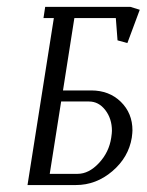

<svg xmlns="http://www.w3.org/2000/svg" viewBox="-20 -532 422 552"><path d="M59.1 0 134.8 -480H105L109.9 -512.2H355L381.8 -503.9L346.2 -408.2L317.9 -416L313 -480H193.8L161.1 -272H242.2Q293.9 -272 327.4 -239.3Q360.8 -206.5 360.8 -157.2Q360.8 -150.9 358.9 -136.2Q349.6 -79.6 303 -39.8Q256.3 0 198.2 0ZM123 -32.2H203.1Q235.4 -32.2 264.4 -63.2Q293.5 -94.2 299.8 -136.2Q301.8 -149.9 301.8 -155.8Q301.8 -190.9 282.7 -215.6Q263.7 -240.2 235.8 -240.2H155.8Z"/></svg>

Font: Gawaa
Style: Italic
Weight: 400
Designer: T. Christopher White
Version: Version 1.0